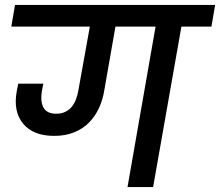

<svg xmlns="http://www.w3.org/2000/svg" viewBox="-20 -760 894 780"><path d="M612 -652H449L404 -395Q398 -356 382.5 -322Q367 -288 342 -262.5Q317 -237 281.5 -222.5Q246 -208 200 -208Q115 -208 74 -257.5Q33 -307 48 -389Q50 -397 51 -404.5Q52 -412 54 -420H156L150 -389Q147 -372 148 -355.5Q149 -339 155 -326Q161 -313 174 -305.5Q187 -298 208 -298Q230 -298 246 -306Q262 -314 272.5 -327.5Q283 -341 289 -357.5Q295 -374 298 -391L345 -652H26L41 -740H854L839 -652H717L602 0H498Z"/></svg>

Font: SVN-Poppins Medium
Style: Italic
Weight: 500
Italic angle: -10°
Designer: Ninad Kale (Devanagari), Jonny Pinhorn (Latin)
Foundry: Indian Type Foundry
Version: Version 3.002 2017; ttfautohint (v1.8.3)